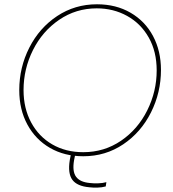

<svg xmlns="http://www.w3.org/2000/svg" viewBox="-20 -725 810 897"><path d="M306 23 312 -8 332 -6 326 24Q317 76 335.5 101Q354 126 400 130Q416 132 437.5 131.5Q459 131 477 126L474 146Q456 151 435 151.5Q414 152 398 150Q340 145 318 115Q296 85 306 23ZM70 -304Q70 -410 117 -502.5Q164 -595 247 -650Q330 -705 433 -705Q522 -705 590 -665.5Q658 -626 695 -556.5Q732 -487 732 -398Q732 -293 685.5 -200Q639 -107 556 -51Q473 5 369 5Q281 5 213.5 -34Q146 -73 108 -143Q70 -213 70 -304ZM712 -396Q712 -484 675 -549.5Q638 -615 574 -650.5Q510 -686 432 -686Q335 -686 256.5 -632.5Q178 -579 134 -491Q90 -403 90 -304Q90 -219 125.5 -153Q161 -87 224 -50.5Q287 -14 369 -14Q467 -14 545.5 -67.5Q624 -121 668 -209.5Q712 -298 712 -396Z"/></svg>

Font: Fixel Italic Variable Display Thin
Style: Italic
Weight: 100
Italic angle: -10°
Designer: AlfaBravo + MacPaw
Foundry: Kyrylo Tkachov, Marchela Mozhyna, Serhii Makarenko, Maria Weinstein, Zakhar Kryvoshyya
Version: Version 1.210;Glyphs 3.2 (3217)